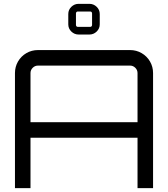

<svg xmlns="http://www.w3.org/2000/svg" viewBox="-20 -981 876 1001"><path d="M58 0V-600Q58 -633 74 -660.5Q90 -688 117.5 -704Q145 -720 178 -720H658Q691 -720 718.5 -704Q746 -688 762 -660.5Q778 -633 778 -600V0H697V-263H139V0H58ZM139 -344H697V-600Q697 -616 685.5 -627.5Q674 -639 658 -639H178Q162 -639 150.5 -627.5Q139 -616 139 -600V-344ZM390 -801Q368 -801 352 -816.5Q336 -832 336 -854V-908Q336 -930 352 -945.5Q368 -961 390 -961H446Q468 -961 484 -945.5Q500 -930 500 -908V-854Q500 -832 484 -816.5Q468 -801 446 -801ZM385 -841H451Q455 -841 457.5 -844Q460 -847 460 -851V-911Q460 -915 457.5 -918Q455 -921 451 -921H385Q381 -921 378.5 -918Q376 -915 376 -911V-851Q376 -847 378.5 -844Q381 -841 385 -841Z"/></svg>

Font: Orbitron
Style: Regular
Weight: 400
Designer: Matt McInerney
Foundry: The League of Moveable Type
Version: Version 2.001